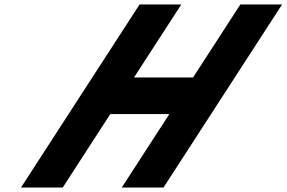

<svg xmlns="http://www.w3.org/2000/svg" viewBox="-20 -845 1291 865"><path d="M476.9 -331H742.9L528.5 0H716.5L1250.9 -825H1062.9L849.8 -496H583.8L796.9 -825H608.9L74.5 0H262.5Z"/></svg>

Font: Hussar
Style: BdWodka
Weight: 700
Foundry: Cannot Into Space Fonts
Version: Version 2.00